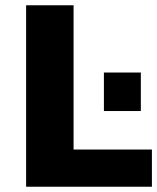

<svg xmlns="http://www.w3.org/2000/svg" viewBox="-20 -708 596 728"><path d="M79 0V-688H259V-141H556V0ZM374 -287V-433H514V-287Z"/></svg>

Font: Saira SemiExpanded
Style: Bold
Weight: 700
Width: 6
Designer: Hector Gatti with collaboration of the Omnibus-Type team
Foundry: Omnibus-Type
Version: Version 1.101